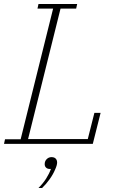

<svg xmlns="http://www.w3.org/2000/svg" viewBox="-27 -718 600 958"><path d="M-2 -23H76L238 -675H160L165 -698H358L353 -675H275L113 -24H411L444 -155H475L436 0H-7ZM165 220Q188 197 203.5 172.5Q219 148 227 125H221Q210 125 203 118.5Q196 112 196 101Q196 86 206 76Q216 66 230 66Q244 66 251 73.5Q258 81 258 93Q258 106 248 128Q238 152 220.5 176.5Q203 201 183 220H165Z"/></svg>

Font: IBM Plex Serif ExtLt
Style: Italic
Weight: 200
Italic angle: -14°
Designer: Mike Abbink, Paul van der Laan, Pieter van Rosmalen
Foundry: Bold Monday
Version: Version 3.001